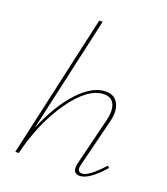

<svg xmlns="http://www.w3.org/2000/svg" viewBox="-132 -803 779 898"><g transform="rotate(20 257.5 -354.0)"><path d="M477 -87 486 -79Q414 3 369 3Q328 3 341 -51L399 -286Q411 -335 398 -365Q385 -395 348 -395Q269 -395 187 -279.5Q105 -164 65 0H48L207 -711H224L95 -136Q146 -260 215 -335Q284 -410 352 -410Q394 -410 412 -376Q430 -342 417 -288L358 -51Q347 -11 375 -11Q408 -11 477 -87Z"/></g></svg>

Font: EauTestText Thin
Style: Italic
Weight: 250
Italic angle: -12°
Designer: Christian Thalmann (Catharsis Fonts)
Version: Version 0.001;PS 000.001;hotconv 1.0.88;makeotf.lib2.5.64775